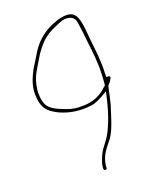

<svg xmlns="http://www.w3.org/2000/svg" viewBox="-140 -807 718 901"><g transform="rotate(-20 219.0 -356.5)"><path d="M39 -434C39 -389 48 -361 70 -341C113 -303 196 -277 281 -293C301 -299 319 -308 336 -318L356 -330L351 -307C338 -247 315 -173 284 -124C270 -103 256 -88 246 -71C238 -57 223 -24 221 -5L220 7C220 11 224 16 227 16C234 16 236 13 236 10L237 -4C243 -55 273 -82 298 -116C322 -148 341 -218 356 -264C362 -287 369 -320 375 -348L376 -351C386 -361 391 -368 397 -379C401 -383 399 -392 391 -392H381V-411C384 -467 377 -528 371 -578C365 -634 365 -700 336 -720C315 -738 266 -727 240 -715H239C189 -697 147 -662 120 -621C106 -598 87 -568 72 -543C56 -512 39 -476 39 -434ZM55 -432C55 -442 57 -453 59 -464C67 -511 90 -541 110 -575C124 -600 139 -621 157 -641C180 -668 213 -687 246 -700C260 -706 283 -718 307 -714C331 -710 340 -695 343 -676C348 -642 351 -613 355 -576C361 -525 368 -470 365 -411C365 -399 364 -389 363 -377C363 -372 362 -363 361 -357C357 -354 350 -349 348 -347V-346C322 -323 285 -303 235 -303C205 -301 174 -306 151 -316C128 -325 99 -335 80 -353C60 -370 55 -401 55 -432ZM365 -400V-401Z"/></g></svg>

Font: Stray Cat
Style: ExLt
Weight: 200
Version: Version 1.0